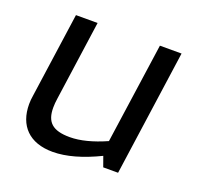

<svg xmlns="http://www.w3.org/2000/svg" viewBox="-94 -582 711 692"><g transform="rotate(20 261.5 -236.0)"><path d="M122 -141C122 -152 123 -164 125 -177L168 -482H85L39 -157C37 -145 36 -134 36 -123C36 -41 84 10 174 10C226 10 285 -7 351 -39L365 0H422L490 -482H407L352 -96C300 -73 254 -61 214 -61C147 -61 122 -86 122 -141Z"/></g></svg>

Font: Cantarell
Style: Oblique
Weight: 400
Italic angle: -8°
Designer: Dave Crossland
Version: Version 0.024